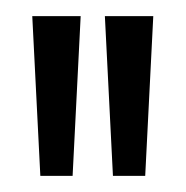

<svg xmlns="http://www.w3.org/2000/svg" viewBox="-20 -691 230 238"><path d="M70 -473 80 -671H20L30 -473ZM160 -473 170 -671H110L120 -473Z"/></svg>

Font: Stint Ultra Condensed
Style: Regular
Weight: 400
Width: 1
Designer: Astigmatic (AOETI)
Foundry: Astigmatic (AOETI)
Version: Version 1.000